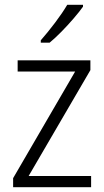

<svg xmlns="http://www.w3.org/2000/svg" viewBox="-20 -785 436 805"><path d="M362 0H35V-38L295 -485H54V-532H359V-491L100 -47H362ZM328 -757Q313 -736 289 -708Q265 -680 238 -652.5Q211 -625 188 -606H151V-616Q180 -649 211 -690Q242 -731 262 -765H328Z"/></svg>

Font: Noto Sans Gurmukhi UI SemiCondensed Light
Style: Regular
Weight: 300
Width: 4
Designer: Jelle Bosma - Monotype Design Team
Foundry: Monotype Imaging Inc.
Version: Version 2.004; ttfautohint (v1.8.4.7-5d5b)